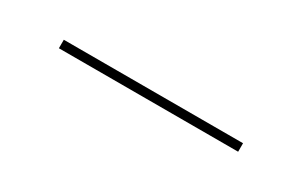

<svg xmlns="http://www.w3.org/2000/svg" viewBox="8 -195 585 372"><g transform="rotate(30 300.5 -9.5)"><path d="M100 -19H501V0H100Z"/></g></svg>

Font: Synthetic Thin
Style: Regular
Weight: 100
Designer: Santiago Orozco
Foundry: Typemade
Version: Version 2.000; ttfautohint (v1.8.4.7-5d5b)